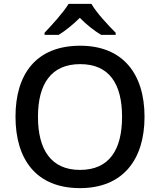

<svg xmlns="http://www.w3.org/2000/svg" viewBox="-20 -961 826 991"><path d="M452 -941H334C307 -896 247 -831 210 -792V-781H283C318 -803 356 -833 392 -869C427 -833 467 -802 502 -781H577V-792C539 -830 477 -896 452 -941ZM726 -358C726 -580 614 -725 394 -725C167 -725 60 -579 60 -359C60 -138 167 10 393 10C614 10 726 -137 726 -358ZM176 -358C176 -528 244 -630 394 -630C544 -630 610 -528 610 -358C610 -188 544 -84 393 -84C244 -84 176 -188 176 -358Z"/></svg>

Font: Noto Sans Balinese Medium
Style: Regular
Weight: 500
Designer: Aditya Bayu, David Williams
Foundry: David Williams
Version: Version 2.005